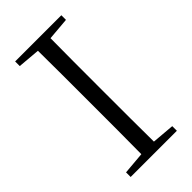

<svg xmlns="http://www.w3.org/2000/svg" viewBox="-226 -789 852 852"><g transform="rotate(-45 200.0 -362.5)"><path d="M55 -696 160 -687C161 -590 161 -490 161 -390V-335C161 -235 161 -136 160 -38L55 -29V0H345V-29L239 -38C238 -137 238 -235 238 -335V-390C238 -490 238 -590 239 -687L345 -696V-725H55Z"/></g></svg>

Font: Noto Serif TC Light
Style: Regular
Weight: 300
Designer: Ryoko NISHIZUKA 西塚涼子 (kana & ideographs); Frank Grießhammer (Latin, Greek & Cyrillic); Wenlong ZHANG 张文龙 (bopomofo); San
Foundry: Adobe
Version: Version 2.001;hotconv 1.1.0;makeotfexe 2.6.0